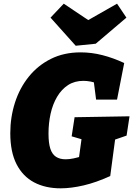

<svg xmlns="http://www.w3.org/2000/svg" viewBox="-20 -1010 725 1045"><path d="M310 15Q227 15 165.5 -17.5Q104 -50 70 -116.5Q36 -183 36 -285Q36 -372 61.5 -451.5Q87 -531 136.5 -592.5Q186 -654 257 -689.5Q328 -725 419 -725Q478 -725 537 -710Q596 -695 656 -667L617 -468H503L489 -577L519 -552Q495 -562 473.5 -566Q452 -570 434 -570Q386 -570 350.5 -547Q315 -524 291 -483.5Q267 -443 255.5 -391.5Q244 -340 244 -283Q244 -231 254 -200.5Q264 -170 285 -156.5Q306 -143 337 -143Q358 -143 381 -148Q404 -153 430 -161L405 -117L427 -277L452 -244L370 -268L386 -372L685 -377L669 -272L588 -244L610 -277L580 -52Q504 -17 435.5 -1Q367 15 310 15ZM617 -990 668 -914 501 -772 392 -761 255 -914 327 -990 524 -858 389 -860Z"/></svg>

Font: Bitter Thin Black
Style: Italic
Weight: 900
Italic angle: -9°
Version: Version 3.020